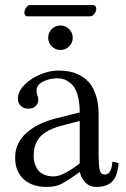

<svg xmlns="http://www.w3.org/2000/svg" viewBox="-20 -717 492 749"><path d="M332 -653.3H87.4Q75.2 -653.3 75.2 -668Q75.2 -677.2 82 -687.3Q88.9 -697.3 97.2 -697.3H341.8Q348.6 -697.3 352.1 -692.9Q355.5 -688.5 355.5 -682.6Q355.5 -673.3 348.1 -663.3Q340.8 -653.3 332 -653.3ZM182.1 -535.9Q168 -549.8 168 -569.8Q168 -589.8 182.1 -603.8Q196.3 -617.7 215.8 -617.7Q235.4 -617.7 249.5 -603.8Q263.7 -589.8 263.7 -569.8Q263.7 -549.8 249.5 -535.9Q235.4 -522 215.8 -522Q196.3 -522 182.1 -535.9ZM291 -245.1 212.4 -224.6Q180.7 -215.3 159.4 -201.9Q138.2 -188.5 128.2 -172.4Q118.2 -156.2 114.7 -141.4Q111.3 -126.5 111.3 -107.4Q111.3 -94.2 114.7 -81.5Q118.2 -68.8 126.2 -56.4Q134.3 -43.9 150.6 -36.4Q167 -28.8 189.5 -28.8Q210 -28.8 239 -44.7Q268.1 -60.5 291 -80.1ZM355.5 12.2Q329.1 12.2 312.3 -6.1Q295.4 -24.4 291.5 -46.4L268.6 -30.3Q231.4 -4.4 211.9 3.9Q192.4 12.2 160.2 12.2Q106 12.2 72.5 -17.8Q39.1 -47.9 39.1 -102.5Q39.1 -158.2 82 -197.5Q125 -236.8 199.2 -255.4L291 -278.3Q291 -318.4 282.7 -346.4Q274.4 -374.5 260.3 -387.7Q246.1 -400.9 232.7 -406.2Q219.2 -411.6 204.6 -411.6Q173.3 -411.6 147.9 -398.7Q122.6 -385.7 122.6 -364.3Q122.6 -351.6 126 -343.8Q129.4 -337.9 129.4 -325.7Q129.4 -314 119.4 -303.5Q109.4 -293 89.8 -293Q72.3 -293 61 -304Q49.8 -314.9 49.8 -332.5Q49.8 -360.4 75.9 -386.5Q102.1 -412.6 138.7 -427.2Q175.3 -441.9 207.5 -441.9Q231.4 -441.9 252.2 -437.7Q272.9 -433.6 294.2 -421.9Q315.4 -410.2 330.6 -391.6Q345.7 -373 355.2 -341.8Q364.7 -310.5 364.7 -269.5V-122.6Q364.7 -71.8 368.9 -54Q373 -36.1 389.2 -36.1Q415 -36.1 418.5 -86.4L442.9 -81.1Q438.5 -28.8 417.2 -8.3Q396 12.2 355.5 12.2Z"/></svg>

Font: Libertinage
Style: b
Weight: 400
Designer: OSP
Foundry: OSP
Version: Version 1.0; 2008; OFL relea